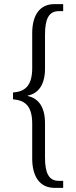

<svg xmlns="http://www.w3.org/2000/svg" viewBox="-20 -780 369 930"><path d="M244 130H286V96H265C217 96 198 59 198 -16V-184C198 -259 168 -304 114 -315V-317C168 -327 198 -373 198 -447V-613C198 -689 217 -726 265 -726H286V-760H243C173 -760 136 -707 136 -619V-450C136 -359 96 -336 43 -332V-299C96 -294 136 -273 136 -181V-12C136 75 173 130 244 130Z"/></svg>

Font: Noto Serif Myanmar ExtraCondensed Light
Style: Regular
Weight: 300
Width: 2
Designer: Ben Mitchell and the Monotype Design Team
Foundry: Monotype Imaging Inc.
Version: Version 2.106